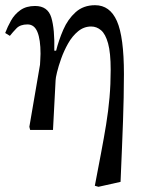

<svg xmlns="http://www.w3.org/2000/svg" viewBox="-32 -500 562 739"><path d="M432 200 347 219 333 215Q346 147 357 89Q368 31 376.5 -21Q385 -73 389.5 -124.5Q394 -176 394 -231Q394 -297 384 -333Q374 -369 357 -383.5Q340 -398 319 -398Q291 -398 268.5 -379.5Q246 -361 230 -332.5Q214 -304 203.5 -274.5Q193 -245 187.5 -222Q182 -199 182 -191L172 0H84L81 -12L122 -251Q122 -255 123 -269Q124 -283 124 -293Q124 -348 112 -377Q100 -406 74 -406Q46 -406 31.5 -391Q17 -376 6 -362L-12 -373Q-3 -397 10.5 -421Q24 -445 46.5 -461Q69 -477 103 -477Q152 -477 165.5 -432.5Q179 -388 177 -305H184Q194 -345 211.5 -385.5Q229 -426 259 -453Q289 -480 334 -480Q391 -480 418 -419Q445 -358 445 -215Q445 -167 444 -124Q443 -81 441.5 -34.5Q440 12 437.5 69Q435 126 432 200Z"/></svg>

Font: STIX Two Text
Style: Regular
Weight: 400
Designer: Ross Mills, John Hudson & Paul Hanslow, Tiro Typeworks Ltd; with prior portions MicroPress Inc., and Coen Hoffman.
Foundry: Tiro Typeworks Ltd
Version: Version 2.13 b171